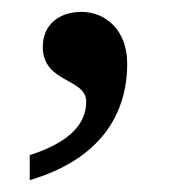

<svg xmlns="http://www.w3.org/2000/svg" viewBox="-20 -149 290 323"><path d="M30 112V154C149 119 194 43 194 -42C194 -98 158 -129 117 -129C80 -129 52 -108 52 -70C52 -9 125 -18 125 22C125 61 95 91 30 112Z"/></svg>

Font: Noto Serif Balinese
Style: Regular
Weight: 400
Designer: Monotype Design Team
Foundry: Monotype Imaging Inc.
Version: Version 2.005